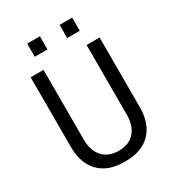

<svg xmlns="http://www.w3.org/2000/svg" viewBox="-206 -984 1012 1112"><g transform="rotate(-30 300.0 -427.5)"><path d="M293 10Q188 10 129 -50.5Q70 -111 70 -220V-686H156V-220Q156 -146 194 -104Q232 -62 300 -62Q369 -62 406.5 -104Q444 -146 444 -220V-686H531V-220Q531 -111 472 -50.5Q413 10 307 10ZM150 -777V-865H235V-777ZM367 -777V-865H451V-777Z"/></g></svg>

Font: Chivo Mono Light
Style: Regular
Weight: 300
Monospace: yes
Designer: Hector Gatti
Foundry: Omnibus-Type
Version: Version 1.008